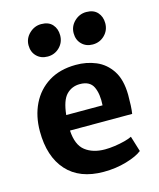

<svg xmlns="http://www.w3.org/2000/svg" viewBox="-121 -900 822 993"><g transform="rotate(-15 290.0 -403.0)"><path d="M310.5 8Q182 8 113.5 -68.2Q45 -144.5 45 -280Q45 -361 76.2 -425Q107.5 -489 167 -526.2Q226.5 -563.5 312.5 -564Q370 -564.5 420.2 -543.5Q470.5 -522.5 502.2 -474.2Q534 -426 535 -344.5Q535 -314 533.8 -287.8Q532.5 -261.5 529.5 -243.5H196.5Q201 -165.5 241.8 -134Q282.5 -102.5 347 -102.5Q371 -102.5 399.5 -106.5Q428 -110.5 453.5 -117.2Q479 -124 492.5 -131L518 -48Q490 -25.5 432.8 -8.8Q375.5 8 310.5 8ZM307.5 -462.5Q264.5 -462.5 235.5 -432.8Q206.5 -403 198.5 -326H393Q397 -386.5 379 -424.5Q361 -462.5 307.5 -462.5ZM185 -643Q149 -643 126.2 -665.8Q103.5 -688.5 103.5 -724.5Q103.5 -761.5 131 -787.8Q158.5 -814 194.5 -814Q234 -814 254.5 -791Q275 -768 275 -733Q275 -695 248.8 -669Q222.5 -643 185 -643ZM426 -643Q390.5 -643 367.8 -665.8Q345 -688.5 345 -724.5Q345 -761.5 372.2 -787.8Q399.5 -814 436 -814Q475 -814 495.8 -791Q516.5 -768 516.5 -733Q516.5 -695 490.2 -669Q464 -643 426 -643Z"/></g></svg>

Font: Merriweather Sans
Style: Bold
Weight: 700
Designer: Eben Sorkin
Foundry: Eben Sorkin
Version: Version 1.008; ttfautohint (v1.7.19-72a1) -l 8 -r 50 -G 200 